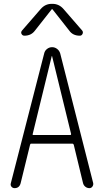

<svg xmlns="http://www.w3.org/2000/svg" viewBox="-20 -975 540 995"><path d="M252 -955.1Q286.1 -955.1 309.6 -927.7L406.2 -816.4Q412.1 -808.6 407.7 -799.3Q403.3 -790 393.6 -790Q357.4 -790 338.9 -816.4L252 -926.8Q251 -927.7 250 -927.7L248 -926.8L161.1 -816.4Q141.6 -790 106.4 -790Q96.7 -790 91.8 -798.8Q86.9 -807.6 93.8 -816.4L190.4 -927.7Q213.9 -955.1 248 -955.1ZM149.4 -280.3Q148.4 -278.3 149.4 -276.9Q150.4 -275.4 153.3 -275.4H344.7Q346.7 -275.4 347.7 -276.9Q348.6 -278.3 348.6 -280.3L250 -683.6Q250 -684.6 249 -684.6Q248 -684.6 248 -683.6ZM55.7 0Q45.9 0 39.6 -7.3Q33.2 -14.6 36.1 -25.4L209 -698.2Q211.9 -711.9 223.6 -721.2Q235.4 -730.5 250 -730.5Q264.6 -730.5 276.4 -721.2Q288.1 -711.9 292 -698.2L462.9 -26.4Q464.8 -16.6 459 -8.3Q453.1 0 443.4 0Q431.6 0 422.4 -7.3Q413.1 -14.6 410.2 -26.4L362.3 -224.6Q360.4 -229.5 356.4 -230.5H141.6Q136.7 -230.5 135.7 -224.6L86.9 -25.4Q80.1 0 55.7 0Z"/></svg>

Font: Rounded-L Mgen+ 1m light
Style: Regular
Weight: 200
Designer: [Source Han Sans]
Ryoko NISHIZUKA  (kana & ideographs); Paul D. Hunt (Latin, Greek & Cyrillic); Wenlong ZHANG  (bopomofo
Version: Version 1.059.20150602